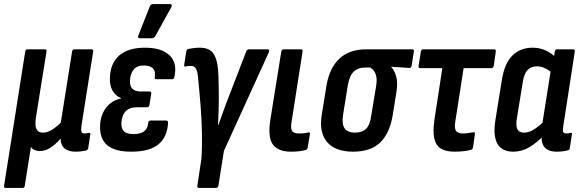

<svg xmlns="http://www.w3.org/2000/svg" viewBox="-30 -733 2832 938"><path d="M-2 185Q-12 185 -10 174L93 -480Q95 -492 105 -492H190Q199 -492 197 -480L145 -156Q140 -118 148.5 -101.5Q157 -85 180 -85Q202 -85 224 -99Q246 -113 267 -134L322 -480Q324 -492 333 -492H417Q428 -492 425 -480L368 -119Q365 -96 368.5 -88.5Q372 -81 384 -81Q390 -81 395.5 -82Q401 -83 405 -84Q413 -85 411 -76L401 -9Q400 -1 389 3Q377 5 364.5 6.5Q352 8 339 8Q305 8 286 -7.5Q267 -23 266 -55H265Q242 -28 216.5 -11.5Q191 5 164 5Q150 5 139 0Q128 -5 121 -15L91 174Q90 185 80 185Z M611 8Q531 8 494 -23.5Q457 -55 459 -117Q460 -168 486.5 -204.5Q513 -241 561 -252V-254Q533 -265 519 -291.5Q505 -318 507 -354Q509 -423 552 -461.5Q595 -500 679 -500Q759 -500 798 -463Q837 -426 822 -358Q820 -346 811 -346H733Q724 -346 726 -357Q731 -384 717.5 -398.5Q704 -413 673 -413Q638 -413 622 -392Q606 -371 605 -338Q604 -312 617 -299Q630 -286 658 -286H700Q711 -286 709 -275L700 -220Q698 -209 689 -209H640Q602 -209 583.5 -189Q565 -169 563 -132Q562 -104 576 -91Q590 -78 622 -78Q657 -78 674.5 -91.5Q692 -105 694 -133Q695 -144 705 -144H782Q792 -144 791 -132Q787 -63 743.5 -27.5Q700 8 611 8ZM652 -546Q646 -546 645 -550.5Q644 -555 646 -560L702 -702Q705 -709 709.5 -711Q714 -713 720 -713H800Q807 -713 808.5 -708.5Q810 -704 807 -698L729 -557Q723 -546 710 -546Z M941 185Q938 185 935.5 182Q933 179 934 174L954 43Q958 -16 956.5 -85Q955 -154 949.5 -223Q944 -292 938 -351Q936 -376 931 -389Q926 -402 919.5 -406.5Q913 -411 901 -411Q896 -411 889.5 -410.5Q883 -410 877 -408Q868 -406 870 -417L880 -482Q882 -492 890 -494Q902 -496 916 -498Q930 -500 946 -500Q975 -500 994 -489Q1013 -478 1024 -449Q1035 -420 1037 -365Q1038 -336 1038.5 -308Q1039 -280 1039 -255Q1039 -225 1038 -190.5Q1037 -156 1035 -123H1037Q1045 -144 1054 -170Q1063 -196 1073 -222.5Q1083 -249 1092 -272L1173 -482Q1177 -492 1186 -492H1278Q1283 -492 1284.5 -488.5Q1286 -485 1284 -479L1064 4L1037 174Q1035 185 1026 185Z M1391 8Q1330 8 1304 -26Q1278 -60 1290 -143L1344 -480Q1346 -492 1356 -492H1440Q1450 -492 1448 -480L1394 -135Q1389 -104 1397.5 -92.5Q1406 -81 1431 -81Q1442 -81 1454 -82Q1466 -83 1476 -86Q1486 -88 1484 -77L1473 -12Q1471 -2 1463 0Q1449 4 1430.5 6Q1412 8 1391 8Z M1695 8Q1608 8 1568 -39Q1528 -86 1542 -173L1565 -315Q1580 -402 1628.5 -447Q1677 -492 1760 -492H1984Q1994 -492 1992 -481L1981 -412Q1979 -400 1970 -401L1882 -407V-405Q1897 -389 1905.5 -359.5Q1914 -330 1907 -285L1888 -167Q1873 -80 1826.5 -36Q1780 8 1695 8ZM1704 -85Q1739 -85 1758.5 -104Q1778 -123 1784 -170L1807 -309Q1814 -350 1805 -371.5Q1796 -393 1779 -403H1752Q1719 -403 1698 -383Q1677 -363 1669 -315L1646 -172Q1639 -126 1654 -105.5Q1669 -85 1704 -85Z M2190 8Q2149 8 2124.5 -6.5Q2100 -21 2092 -55.5Q2084 -90 2092 -146L2131 -400H2023Q2013 -400 2015 -411L2026 -481Q2029 -492 2037 -492H2384Q2394 -492 2392 -480L2382 -411Q2380 -400 2370 -400H2235L2194 -137Q2189 -106 2198 -93.5Q2207 -81 2230 -81Q2244 -81 2258.5 -83Q2273 -85 2283 -87Q2292 -88 2290 -78L2281 -13Q2279 -4 2271 -1Q2256 3 2235.5 5.5Q2215 8 2190 8Z M2477 8Q2422 8 2400 -31Q2378 -70 2390 -145L2422 -344Q2435 -424 2473.5 -462Q2512 -500 2572 -500Q2606 -500 2635 -487Q2664 -474 2685 -452L2671 -374Q2653 -390 2633 -399.5Q2613 -409 2595 -409Q2565 -409 2547.5 -391Q2530 -373 2524 -332L2495 -154Q2489 -119 2497.5 -102Q2506 -85 2531 -85Q2553 -85 2578.5 -100.5Q2604 -116 2635 -148V-80Q2595 -37 2557.5 -14.5Q2520 8 2477 8ZM2690 8Q2648 8 2629.5 -15Q2611 -38 2618 -85L2621 -104L2618 -119L2664 -410L2674 -439L2680 -480Q2682 -492 2691 -492H2770Q2780 -492 2778 -480L2722 -118Q2718 -96 2721.5 -88.5Q2725 -81 2737 -81Q2743 -81 2748.5 -82Q2754 -83 2759 -84Q2766 -85 2764 -76L2754 -10Q2753 0 2742 2Q2730 5 2717 6.5Q2704 8 2690 8Z"/></svg>

Font: Sofia Sans Condensed
Style: Bold Italic
Weight: 700
Italic angle: -9°
Version: Version 4.100